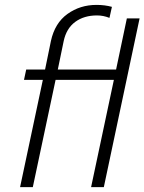

<svg xmlns="http://www.w3.org/2000/svg" viewBox="-20 -764 590 784"><path d="M155 -438H78L87 -480H164L188 -597Q204 -670 255.5 -707Q307 -744 374 -744Q408 -744 437 -736L427 -691Q402 -701 376 -701Q323 -701 287 -674.5Q251 -648 240 -596L216 -480H454L498 -689H550L404 0H352L445 -438H207L114 0H62Z"/></svg>

Font: Prompt ExtraLight
Style: Italic
Weight: 275
Italic angle: -12°
Designer: Katatrad Team
Foundry: CadsonDemak
Version: Version 1.000